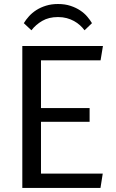

<svg xmlns="http://www.w3.org/2000/svg" viewBox="-20 -929 572 949"><path d="M90.3 0V-701.7H488.8L477.1 -630.9H182.6V-395H422.9V-327.1H182.6V-70.8H487.8L476.6 0ZM266.6 -909.2Q301.3 -909.2 328.6 -900.1Q356 -891.1 376.7 -877.2Q397.5 -863.3 411.6 -846.4Q425.8 -829.6 434.6 -814.5L397.9 -779.3Q388.2 -792.5 375.2 -804.2Q362.3 -815.9 345.9 -825Q329.6 -834 309.8 -839.4Q290 -844.7 266.6 -844.7Q221.2 -844.7 189 -825.9Q156.7 -807.1 135.3 -779.3L97.7 -814.5Q107.9 -831.5 123.3 -848.6Q138.7 -865.7 159.7 -879.2Q180.7 -892.6 207.5 -900.9Q234.4 -909.2 266.6 -909.2Z"/></svg>

Font: Mako
Style: Regular
Weight: 400
Designer: vernon adams
Foundry: vernon adams
Version: Version 1.000